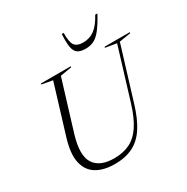

<svg xmlns="http://www.w3.org/2000/svg" viewBox="-206 -1114 1271 1303"><g transform="rotate(-30 429.5 -462.5)"><path d="M187 -305.5Q143 -160.5 185 -93.2Q227 -26 341 -26Q411 -26 463.2 -51.5Q515.5 -77 555 -136Q594.5 -195 625 -295.5L746.5 -693L659 -707.5L661.5 -715H859L857 -707.5L768 -693L639.5 -273.5Q609.5 -175.5 568.5 -112.8Q527.5 -50 468.2 -20Q409 10 325 10Q239 10 182.8 -23.8Q126.5 -57.5 110.5 -128.8Q94.5 -200 129 -313L245 -692.5L161 -707.5L163 -715H396.5L394.5 -707.5L305.5 -692.5ZM552 -812Q600.5 -812 639.8 -840.2Q679 -868.5 714.5 -935H732Q695.5 -868 666.8 -831.5Q638 -795 609.5 -781Q581 -767 544 -767Q505.5 -767 484 -781Q462.5 -795 455.5 -831.2Q448.5 -867.5 452.5 -935H467.5Q466 -864.5 484.2 -838.2Q502.5 -812 552 -812Z"/></g></svg>

Font: Newsreader 72pt Light
Style: Italic
Weight: 300
Italic angle: -17°
Designer: Hugues Gentile
Foundry: Production Type
Version: Version 1.003; ttfautohint (v1.8.3)